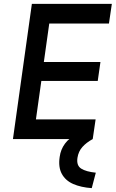

<svg xmlns="http://www.w3.org/2000/svg" viewBox="-20 -720 599 994"><path d="M47 0 145 -700H559L544 -598H235L207 -399H500L486 -301H194L166 -102H475L460 0ZM455 254Q399 250 359 232.5Q319 215 300 180Q281 145 289 92Q294 54 316.5 23.5Q339 -7 379 -25L460 0Q427 18 406.5 41Q386 64 381 97Q375 137 400.5 153Q426 169 476 174Z"/></svg>

Font: Finlandica Medium
Style: Italic
Weight: 500
Italic angle: -8°
Designer: Niklas Ekholm, Juho Hiilivirta, Jaakko Suomalainen
Foundry: Helsinki Type Studio
Version: Version 1.063